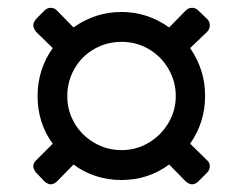

<svg xmlns="http://www.w3.org/2000/svg" viewBox="-20 -548 627 496"><path d="M65.9 -118.2Q65.9 -127 73.2 -133.8L116.2 -176.8Q77.1 -230 77.1 -299.8Q77.1 -368.7 116.2 -423.8L73.2 -465.8Q66.4 -474.6 65.9 -482.9Q65.9 -489.7 73.2 -499L95.2 -521Q102.1 -527.8 110.8 -527.8Q120.6 -527.8 127 -521L169.9 -477.1Q226.1 -517.1 293.9 -517.1Q360.8 -517.1 417 -477.1L460 -521Q466.8 -527.8 476.1 -527.8Q485.8 -527.8 492.2 -521L515.1 -499Q522 -492.2 522 -482.9Q522 -473.1 515.1 -465.8L471.2 -423.8Q510.3 -366.7 509.8 -299.8Q509.8 -231.9 471.2 -176.8L515.1 -133.8Q522 -127.9 522 -118.2Q522 -109.4 515.1 -102.1L492.2 -79.1Q485.4 -72.3 476.1 -71.8Q469.2 -71.8 460 -79.1L417 -123Q362.8 -83 293.9 -83Q224.1 -83 169.9 -123L127 -79.1Q120.1 -72.3 110.8 -71.8Q104 -71.8 95.2 -79.1L73.2 -102.1Q66.4 -110.8 65.9 -118.2ZM434.1 -299.8Q434.1 -337.9 415 -370.4Q396 -402.8 364 -421.4Q332 -439.9 293.9 -439.9Q255.9 -439.9 223.4 -421.4Q190.9 -402.8 172.4 -370.4Q153.8 -337.9 153.8 -299.8Q153.8 -261.7 172.4 -230Q190.9 -198.2 223.4 -179.2Q255.9 -160.2 293.9 -160.2Q332 -160.2 364 -179.2Q396 -198.2 415 -230.2Q434.1 -262.2 434.1 -299.8Z"/></svg>

Font: Rubik AZ
Style: Regular
Weight: 400
Designer: Hubert and Fischer
Foundry: Hubert & Fischer
Version: Version 2.000